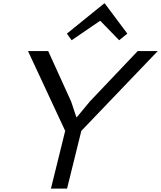

<svg xmlns="http://www.w3.org/2000/svg" viewBox="-20 -1111 949 1131"><path d="M791 -810H909L459 -340L375 0H280L364 -340L145 -810H264L399 -513L430 -420H432L509 -513ZM597 -1091 730 -913 682 -874 571 -988H569L402 -874L374 -913L594 -1091Z"/></svg>

Font: Sinkin Sans 400 Italic
Style: Italic
Weight: 400
Italic angle: -112°
Designer: Keith Bates
Foundry: K-Type
Version: Sinkin Sans (version 1.0)  by Keith Bates   •   © 2014   www